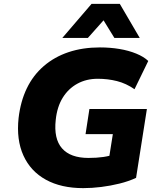

<svg xmlns="http://www.w3.org/2000/svg" viewBox="-20 -961 827 992"><path d="M410 11Q296 11 217 -32.5Q138 -76 101 -157.5Q64 -239 76 -351Q86 -437 118.5 -504.5Q151 -572 206 -619.5Q261 -667 334 -691.5Q407 -716 496 -716Q549 -716 597 -708Q645 -700 684 -684Q723 -668 746 -646L675 -500Q632 -530 584.5 -542Q537 -554 485 -554Q426 -554 379.5 -528.5Q333 -503 304 -456Q275 -409 268 -342Q257 -244 300.5 -194.5Q344 -145 437 -145Q480 -145 514 -150Q548 -155 579 -166L536 -98L563 -268H422L442 -398H739L683 -42Q644 -24 597.5 -12.5Q551 -1 503 5Q455 11 410 11ZM302 -765 453 -941H599L702 -765H571L515 -856L434 -765Z"/></svg>

Font: Nunito Sans 8pt Black
Style: Italic
Weight: 900
Italic angle: -9°
Version: Version 3.101;gftools[0.9.27]